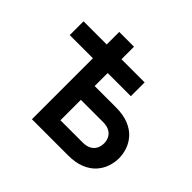

<svg xmlns="http://www.w3.org/2000/svg" viewBox="-176 -978 1191 1191"><g transform="rotate(45 419.0 -383.0)"><path d="M37.4 -535V-656H573.4V-535ZM240.6 0V-766H370.2V-420.8H556.4Q622.2 -420.8 667.7 -402.2Q713.1 -383.7 740.9 -352.9Q768.6 -322.2 781.3 -285.1Q794 -247.9 794 -210.4Q794 -173.1 781.3 -135.9Q768.6 -98.8 740.9 -68Q713.1 -37.3 667.7 -18.6Q622.2 0 556.4 0ZM370.2 -120.6H564.4Q599.5 -120.6 621.4 -133.1Q643.2 -145.5 653.2 -165.9Q663.2 -186.3 663.2 -210.4Q663.2 -234.3 653.2 -254.6Q643.2 -274.9 621.4 -287.4Q599.5 -299.8 564.4 -299.8H370.2Z"/></g></svg>

Font: Overpass
Style: Regular
Weight: 400
Designer: Delve Withrington, Dave Bailey, Thomas Jockin
Foundry: Delve Fonts LLC
Version: Version 4.000